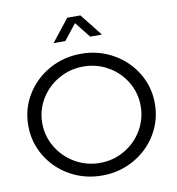

<svg xmlns="http://www.w3.org/2000/svg" viewBox="-97 -1005 1007 1095"><g transform="rotate(-10 406.5 -457.5)"><path d="M773 -350Q773 -253 724 -172Q675 -91 591 -44Q507 3 407 3Q306 3 222 -44Q138 -91 89 -172Q40 -253 40 -350Q40 -447 89 -527.5Q138 -608 222 -655Q306 -702 407 -702Q507 -702 591 -655Q675 -608 724 -527.5Q773 -447 773 -350ZM121 -350Q121 -274 160 -209.5Q199 -145 264.5 -107.5Q330 -70 407 -70Q484 -70 549 -107.5Q614 -145 652.5 -209.5Q691 -274 691 -350Q691 -426 652.5 -490Q614 -554 549 -591Q484 -628 407 -628Q330 -628 264.5 -591Q199 -554 160 -490Q121 -426 121 -350ZM476 -789 404 -880 332 -789H264L366 -918H442L544 -789Z"/></g></svg>

Font: Kalaa
Style: Regular
Weight: 400
Version: Version 1.20 June 5, 2016